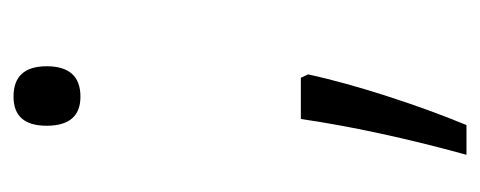

<svg xmlns="http://www.w3.org/2000/svg" viewBox="-233 -348 710 284"><g transform="rotate(-90 122.0 -206.0)"><path d="M78 -492Q78 -541 121 -541Q166 -541 166 -492Q166 -442 121 -442Q78 -442 78 -492ZM154 -105Q142 -51 121.5 12.5Q101 76 79 129H35Q53 64 66.5 1.5Q80 -61 88 -116H149Z"/></g></svg>

Font: Noto Sans Thai Looped UI Light
Style: Regular
Weight: 300
Designer: Cadson Demak Team
Foundry: Cadson Demak Co., Ltd.
Version: Version 1.000